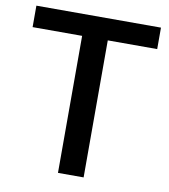

<svg xmlns="http://www.w3.org/2000/svg" viewBox="-81 -789 758 859"><g transform="rotate(10 298.0 -360.0)"><path d="M581 -622.5H356.5V0H240V-622.5H15V-720H581Z"/></g></svg>

Font: Lato SemiBold
Style: Regular
Weight: 600
Designer: Lukasz Dziedzic with Adam Twardoch and Botio Nikoltchev
Foundry: tyPoland Lukasz Dziedzic
Version: Version 2.015; 2015-08-06; http://www.latofonts.com/